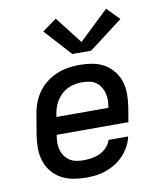

<svg xmlns="http://www.w3.org/2000/svg" viewBox="-86 -839 772 917"><g transform="rotate(-10 300.0 -381.0)"><path d="M259 8Q227 8 196 2.5Q165 -3 138.5 -17.5Q112 -32 93 -55Q74 -78 64.5 -106.5Q55 -135 54.5 -167Q54 -199 59 -231L76 -331Q80 -358 90 -385Q100 -412 117 -436Q134 -460 158 -478.5Q182 -497 208.5 -508Q235 -519 263 -523.5Q291 -528 318 -528Q350 -528 381 -522.5Q412 -517 437.5 -502.5Q463 -488 482 -464.5Q501 -441 510 -412.5Q519 -384 519 -352.5Q519 -321 514 -289L502 -218H154V-217Q151 -199 150.5 -181Q150 -163 154.5 -146.5Q159 -130 168.5 -116Q178 -102 192 -92.5Q206 -83 223.5 -79.5Q241 -76 259 -76Q279 -76 299 -79Q319 -82 338 -90.5Q357 -99 372.5 -115Q388 -131 394 -151H489Q484 -127 471.5 -104Q459 -81 441.5 -62Q424 -43 401.5 -29Q379 -15 355.5 -6.5Q332 2 307.5 5Q283 8 259 8ZM420 -302V-303Q423 -321 423.5 -338.5Q424 -356 419.5 -373Q415 -390 406 -404Q397 -418 383.5 -427.5Q370 -437 352.5 -440.5Q335 -444 317 -444Q300 -444 283 -441Q266 -438 249.5 -430.5Q233 -423 219 -410.5Q205 -398 195 -383Q185 -368 179 -351Q173 -334 170 -317L168 -302ZM295 -585 177 -715 246 -765 348 -634 491 -770 550 -710 386 -585Z"/></g></svg>

Font: Iosevka SS04 Md Ex Obl
Style: Regular
Weight: 500
Width: 7
Italic angle: -9°
Monospace: yes
Designer: Belleve Invis
Foundry: Belleve Invis
Version: Version 19.0.0; ttfautohint (v1.8.4)